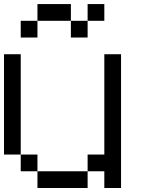

<svg xmlns="http://www.w3.org/2000/svg" viewBox="-20 -937 707 957"><path d="M0 -166.7V-666.7H83.3V-166.7ZM166.7 -166.7V-83.3H83.3V-166.7ZM166.7 -83.3H416.7V0H166.7ZM166.7 -833.3V-750H83.3V-833.3ZM166.7 -916.7H333.3V-833.3H166.7ZM333.3 -833.3H416.7V-750H333.3ZM500 -83.3H416.7V-166.7H500V-666.7H583.3V0H500ZM500 -833.3H416.7V-916.7H500Z"/></svg>

Font: Galmuri11 Regular
Style: Regular
Weight: 400
Designer: Minseo Lee (Quiple)
Version: Version 2.356;hotconv 1.1.0;makeotfexe 2.6.0 DEVELOPMENT